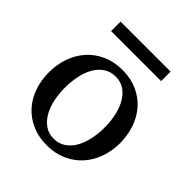

<svg xmlns="http://www.w3.org/2000/svg" viewBox="-183 -773 909 909"><g transform="rotate(45 272.0 -318.0)"><path d="M405.8 -241.2Q405.8 -282.2 397.7 -319.8Q389.6 -357.4 373 -386.2Q356.4 -415 331.5 -432.1Q306.6 -449.2 272.9 -449.2Q238.3 -449.2 212.9 -432.1Q187.5 -415 171.1 -386.2Q154.8 -357.4 147 -319.8Q139.2 -282.2 139.2 -241.2Q139.2 -200.7 147.2 -163.1Q155.3 -125.5 171.9 -96.7Q188.5 -67.9 213.4 -50.5Q238.3 -33.2 272 -33.2Q306.2 -33.2 331.5 -50.3Q356.9 -67.4 373.3 -96.2Q389.6 -125 397.7 -162.6Q405.8 -200.2 405.8 -241.2ZM509.8 -240.2Q509.8 -187 492.9 -140.9Q476.1 -94.7 445.1 -60.8Q414.1 -26.9 369.9 -7.3Q325.7 12.2 271 12.2Q216.3 12.2 172.4 -7.1Q128.4 -26.4 97.7 -60.1Q66.9 -93.8 50.5 -139.9Q34.2 -186 34.2 -240.2Q34.2 -293.5 50.8 -339.8Q67.4 -386.2 98.6 -420.7Q129.9 -455.1 174.1 -474.6Q218.3 -494.1 273.9 -494.1Q329.6 -494.1 373.5 -474.1Q417.5 -454.1 447.8 -419.7Q478 -385.3 493.9 -339.1Q509.8 -293 509.8 -240.2ZM104.5 -585.9V-649.4H439.5V-585.9Z"/></g></svg>

Font: Charis SIL APac
Style: Regular
Weight: 400
Foundry: SIL International
Version: Version 5.000